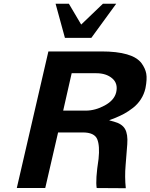

<svg xmlns="http://www.w3.org/2000/svg" viewBox="-20 -995 795 1015"><path d="M594.2 -975.1 462.9 -794.9H323.2L273.9 -975.1H344.2L409.2 -865.2L523.9 -975.1ZM645 0 491.2 -1Q483.9 -43.9 501 -154.8Q508.3 -223.6 494.1 -258.8Q479.5 -294.9 417 -294.9H287.1L219.2 -1H68.8L235.8 -723.1H516.1Q680.7 -723.1 728 -661.1Q748 -633.8 753.2 -605.5Q758.3 -577.1 749 -528.8Q741.7 -496.6 724.6 -470.2Q707.5 -443.8 683.1 -424.8Q658.7 -405.8 635.5 -393.3Q612.3 -380.9 583 -369.1Q558.6 -360.4 557.1 -358.9Q558.6 -357.9 582 -352.1Q625 -340.8 640.9 -313.2Q656.7 -285.6 652.8 -232.9Q649.9 -187.5 644 -121.1Q638.7 -60.5 645 0ZM434.1 -410.2H433.1Q483.4 -410.2 533.7 -437.5Q584 -464.8 594.2 -506.8Q605 -553.7 573.2 -580.8Q541.5 -607.9 488.8 -607.9H358.9L314 -410.2Z"/></svg>

Font: Perun
Style: Bold Italic
Weight: 700
Italic angle: -12°
Foundry: Copyright (c) Stefan Peev, Context Ltd, 2016
Version: Version 001.000